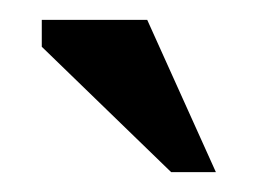

<svg xmlns="http://www.w3.org/2000/svg" viewBox="-20 -694 262 193"><path d="M197 -521H152L22 -647V-674H128Z"/></svg>

Font: STIX Two Text SemiBold
Style: Regular
Weight: 600
Designer: Ross Mills, John Hudson & Paul Hanslow, Tiro Typeworks Ltd; with prior portions MicroPress Inc., and Coen Hoffman.
Foundry: Tiro Typeworks Ltd
Version: Version 2.13 b171